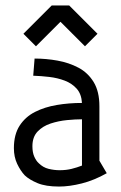

<svg xmlns="http://www.w3.org/2000/svg" viewBox="-20 -675 444 705"><path d="M107 -460Q149 -460 191 -452.5Q233 -445 268 -426.5Q303 -408 324 -373.5Q345 -339 345 -285V-85L372 -39Q326 -13 280.5 -1.5Q235 10 197 10Q148 10 118 -2.5Q88 -15 71 -31Q55 -48 43 -73.5Q31 -99 31 -131Q31 -181 52 -213.5Q73 -246 108.5 -264Q144 -282 188.5 -289.5Q233 -297 281 -297Q279 -330 261.5 -349.5Q244 -369 217.5 -379Q191 -389 161 -392.5Q131 -396 102 -397ZM281 -237Q257 -237 226 -234Q195 -231 166 -221.5Q137 -212 118 -192Q99 -172 99 -138Q99 -115 106 -99.5Q113 -84 122 -76Q138 -60 158.5 -55Q179 -50 199 -50Q223 -50 243 -55Q263 -60 281 -67ZM234 -655 338 -551 292 -505 202 -595 112 -505 66 -551 170 -655Z"/></svg>

Font: Aubrey
Style: Regular
Weight: 400
Designer: Gayaneh Bagdasaryan
Foundry: Cyreal.org
Version: Version 1.102; ttfautohint (v1.8.3)